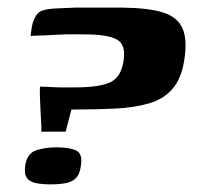

<svg xmlns="http://www.w3.org/2000/svg" viewBox="-20 -480 526 503"><path d="M152 -135H88Q89 -139 88 -155.5Q87 -172 86 -192.5Q85 -213 84.5 -229.5Q84 -246 85 -253Q98 -253 113 -252Q128 -251 143.5 -251Q159 -251 175 -251Q240 -251 269 -264.5Q298 -278 304 -323Q310 -362 287 -376Q264 -390 199 -390H153Q145 -390 130.5 -389Q116 -388 100.5 -387.5Q85 -387 73.5 -386.5Q62 -386 60 -386Q61 -392 63 -407Q65 -422 72.5 -436Q80 -450 93 -453Q105 -457 129 -458Q153 -459 177 -460Q196 -460 218 -460Q240 -460 262.5 -460Q285 -460 304 -460Q371 -459 408 -447Q445 -435 458 -406Q471 -377 463 -324Q456 -276 433 -248.5Q410 -221 371.5 -209.5Q333 -198 281.5 -195.5Q230 -193 167 -193ZM46 -46Q51 -78 74 -86Q97 -94 129 -94Q161 -94 179 -86Q197 -78 192 -46Q189 -23 178.5 -13Q168 -3 151 0Q134 3 113 3Q92 3 75.5 0Q59 -3 51 -13Q43 -23 46 -46Z"/></svg>

Font: Genos
Style: Bold Italic
Weight: 700
Italic angle: -8°
Version: Version 1.010